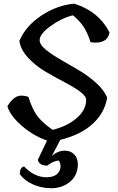

<svg xmlns="http://www.w3.org/2000/svg" viewBox="-20 -768 638 1041"><path d="M447 -226Q447 -248 412 -273Q377 -298 326 -324.5Q275 -351 223.5 -381.5Q172 -412 132 -455.5Q92 -499 85 -546Q120 -628 205 -684Q290 -740 382 -748Q514 -708 574 -592Q561 -526 471 -539Q453 -595 430.5 -627Q408 -659 375 -685Q314 -670 254 -626.5Q194 -583 195 -549Q196 -525 228.5 -498.5Q261 -472 309 -444.5Q357 -417 407 -387.5Q457 -358 500.5 -319Q544 -280 561 -239Q548 -157 483 -97Q418 -37 307 -10L261 78Q293 49 330.5 49Q368 49 388 76Q408 103 399.5 149.5Q391 196 350.5 224.5Q310 253 256.5 252.5Q203 252 158 231.5Q113 211 87 176Q89 137 111 135Q167 193 231.5 193Q296 193 307 145Q312 121 298 102Q267 106 236 130Q193 130 185 99L235 -6Q160 -32 97.5 -86.5Q35 -141 20 -192Q43 -230 68.5 -243Q94 -256 134 -243Q154 -178 180.5 -141.5Q207 -105 265 -64Q344 -83 395.5 -127.5Q447 -172 447 -226Z"/></svg>

Font: Tillana Medium
Style: Regular
Weight: 500
Designer: Lipi Raval (Devanagari, Latin), Jonny Pinhorn (Latin)
Foundry: Indian Type Foundry
Version: Version 2.003;PS 1.0;hotconv 1.0.79;makeotf.lib2.5.61930; tt